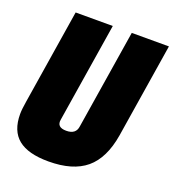

<svg xmlns="http://www.w3.org/2000/svg" viewBox="-130 -802 829 913"><g transform="rotate(20 284.5 -345.0)"><path d="M217 10Q114 10 64 -30.5Q14 -71 14 -156Q14 -180 21 -222L97 -700H285L205 -198Q197 -156 247 -156Q296 -156 301 -198L381 -700H569L493 -222Q473 -101 406.5 -45.5Q340 10 217 10Z"/></g></svg>

Font: Georama Semi Condensed Black
Style: Italic
Weight: 900
Width: 4
Italic angle: -9°
Designer: Jean-Baptiste Levee
Foundry: Production Type
Version: Version 1.000